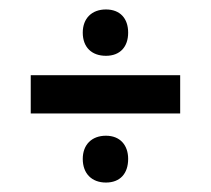

<svg xmlns="http://www.w3.org/2000/svg" viewBox="-20 -411 446 406"><path d="M204 -293C234 -293 251 -312 251 -342C251 -372 234 -391 204 -391C174 -391 155 -372 155 -342C155 -311 174 -293 204 -293ZM45 -171H361V-252H45V-171ZM204 -25C234 -25 251 -44 251 -75C251 -104 234 -124 204 -124C174 -124 155 -105 155 -75C155 -44 174 -25 204 -25Z"/></svg>

Font: Tajawal Medium
Style: Regular
Weight: 500
Designer: Boutros Fonts
Foundry: Created by Boutros International 2017
Version: Version 1.700